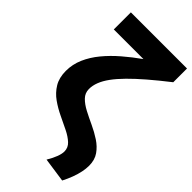

<svg xmlns="http://www.w3.org/2000/svg" viewBox="-288 -789 1081 1081"><g transform="rotate(45 253.0 -248.5)"><path d="M454.5 223 309 202Q329.5 167.5 338.8 142Q348 116.5 348 98.5Q348 68 325.2 46.8Q302.5 25.5 266.5 7.8Q230.5 -10 190.2 -29Q150 -48 114 -73.5Q78 -99 55.2 -136.5Q32.5 -174 32.5 -228.5Q32.5 -280.5 53.5 -328.8Q74.5 -377 111 -421.2Q147.5 -465.5 194.8 -506.2Q242 -547 294.5 -584H58.5V-720H505.5V-610.5Q440 -559.5 389.5 -516Q339 -472.5 302.5 -435.5Q266 -398.5 242.5 -366.2Q219 -334 207.8 -304.8Q196.5 -275.5 196.5 -248Q196.5 -216 218.8 -193.2Q241 -170.5 276 -152.2Q311 -134 350 -116Q389 -98 424 -75Q459 -52 481 -20.5Q503 11 503 57Q503 80 497.5 107Q492 134 481 163.5Q470 193 454.5 223Z"/></g></svg>

Font: Geologica Thin Roman
Style: Bold
Weight: 700
Version: Version 1.010;gftools[0.9.28]